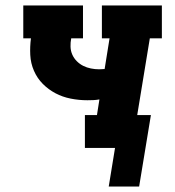

<svg xmlns="http://www.w3.org/2000/svg" viewBox="-20 -540 640 701"><path d="M488 141H377L400 0H290V-120H334L343 -177Q332 -175 321 -174.5Q310 -174 299 -174Q268 -174 238 -180Q208 -186 182.5 -199.5Q157 -213 136.5 -233.5Q116 -254 104 -281.5Q92 -309 90.5 -339.5Q89 -370 93 -400H65V-520H283V-400H240Q237 -385 237.5 -369.5Q238 -354 244 -340.5Q250 -327 260.5 -316.5Q271 -306 284 -299.5Q297 -293 312 -290Q327 -287 342 -287Q347 -287 352 -287.5Q357 -288 362 -288L380 -400H352V-520H571V-400H527L481 -120H531Z"/></svg>

Font: Iosevka Etoile Heavy Oblique
Style: Regular
Weight: 900
Italic angle: -9°
Designer: Belleve Invis
Foundry: Belleve Invis
Version: Version 15.5.2; ttfautohint (v1.8.4)